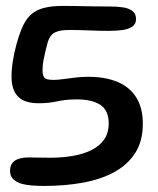

<svg xmlns="http://www.w3.org/2000/svg" viewBox="-20 -623 535 650"><path d="M129.5 6.5Q106 6.5 87 4.8Q68 3 54 -0.5Q35 -6.5 24.5 -16.8Q14 -27 14 -44.5Q14 -67.5 30 -78.8Q46 -90 76 -90Q88.5 -90 108.8 -89.5Q129 -89 149.5 -89Q189.5 -89 225.2 -95Q261 -101 288.8 -114.5Q316.5 -128 332.2 -150.2Q348 -172.5 348 -205Q348 -249.5 319.8 -268Q291.5 -286.5 240.5 -286.5Q202.5 -286.5 174.2 -280Q146 -273.5 110.5 -273.5Q62.5 -273.5 40.8 -296.2Q19 -319 19 -363Q19 -389.5 23.8 -418Q28.5 -446.5 36 -474Q43.5 -501.5 52 -522.5Q64 -553 81.5 -570.5Q99 -588 126.2 -595.5Q153.5 -603 193.5 -603Q223 -603 244.8 -602.5Q266.5 -602 291.2 -601.5Q316 -601 353 -601Q377 -601 396.8 -598Q416.5 -595 428.5 -585.8Q440.5 -576.5 440.5 -558.5Q440.5 -541.5 427.8 -532.8Q415 -524 393.8 -521.2Q372.5 -518.5 348 -518.5Q318.5 -518.5 282.5 -520Q246.5 -521.5 213.5 -521.5Q182.5 -521.5 166 -513.2Q149.5 -505 142 -481.5Q138.5 -469 134.5 -452.8Q130.5 -436.5 127.2 -419.2Q124 -402 124 -386Q124 -370.5 128 -363.5Q132 -356.5 140.2 -354.5Q148.5 -352.5 161.5 -352.5Q174.5 -352.5 194 -355.2Q213.5 -358 235.8 -360.5Q258 -363 278.5 -363Q336.5 -363 377.8 -345.8Q419 -328.5 441.2 -293.2Q463.5 -258 463.5 -204Q463.5 -145.5 437.8 -105.2Q412 -65 366.5 -40.2Q321 -15.5 260.2 -4.5Q199.5 6.5 129.5 6.5Z"/></svg>

Font: Gluten Thin
Style: Regular
Weight: 400
Version: Version 1.300